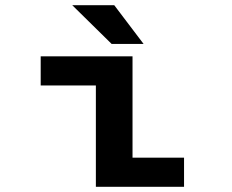

<svg xmlns="http://www.w3.org/2000/svg" viewBox="-20 -716 890 736"><path d="M530.5 -547.5H408L257 -696H418ZM488 -111.5H685.5V0H347.5V-388.5H136V-500H488Z"/></svg>

Font: League Mono Wide SemiBold
Style: Regular
Weight: 600
Width: 8
Designer: Tyler Finck
Foundry: The League of Moveable Type / Tyler Finck
Version: Version 2.210